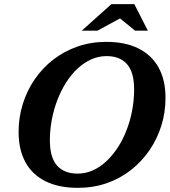

<svg xmlns="http://www.w3.org/2000/svg" viewBox="-20 -891 816 924"><path d="M220 -216Q220 -133 254.5 -94.2Q289 -55.5 353 -55.5Q392.5 -55.5 427.8 -71.5Q463 -87.5 493.5 -116.5Q524 -145.5 548.5 -183.8Q573 -222 590.2 -267.5Q607.5 -313 616.5 -362Q625.5 -411 625.5 -460.5Q625.5 -543.5 591.2 -582.2Q557 -621 493 -621Q453.5 -621 418 -604.8Q382.5 -588.5 352 -559.8Q321.5 -531 297.2 -492.5Q273 -454 255.8 -408.8Q238.5 -363.5 229.2 -314.2Q220 -265 220 -216ZM776.5 -420Q776.5 -350.5 756.5 -286.2Q736.5 -222 699 -167.5Q661.5 -113 609.5 -72.2Q557.5 -31.5 493 -9.2Q428.5 13 354.5 13Q262.5 13 198.8 -18.8Q135 -50.5 102.2 -110.8Q69.5 -171 69.5 -256Q69.5 -325.5 89.5 -390Q109.5 -454.5 146.8 -509Q184 -563.5 236.2 -604Q288.5 -644.5 353 -667Q417.5 -689.5 491.5 -689.5Q583.5 -689.5 647 -657.5Q710.5 -625.5 743.5 -565.5Q776.5 -505.5 776.5 -420ZM373.5 -743.5 516 -871H626.5L691.5 -743.5H630L547.5 -810.5H572.5L449 -743.5Z"/></svg>

Font: Newsreader 16pt 16pt
Style: Bold Italic
Weight: 700
Italic angle: -17°
Version: Version 1.003